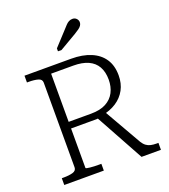

<svg xmlns="http://www.w3.org/2000/svg" viewBox="-164 -1054 1034 1172"><g transform="rotate(-20 352.5 -468.0)"><path d="M373 -326 552 0H678V-45H666Q646 -45 629.5 -48.5Q613 -52 599.5 -62Q586 -72 575 -90L428 -347ZM207 -54V-666H351Q409 -666 447.5 -648.5Q486 -631 505.5 -596.5Q525 -562 525 -512Q525 -466 506.5 -430Q488 -394 450 -373.5Q412 -353 352 -353H191L195 -310H372Q380 -310 386 -311Q392 -312 399 -314.5Q406 -317 413 -320Q467 -330 507 -356Q547 -382 569 -422.5Q591 -463 591 -516Q591 -579 562.5 -622Q534 -665 480.5 -687.5Q427 -710 353 -710H50V-666H61Q98 -666 122 -659Q146 -652 146 -630V-80Q146 -58 122 -51Q98 -44 61 -44H50V0H307V-44H293Q277 -44 262 -44.5Q247 -45 234.5 -46.5Q222 -48 214.5 -49.5Q207 -51 207 -54ZM377 -890 293 -799V-780H316L427 -845Q443 -855 454.5 -863Q466 -871 472.5 -880.5Q479 -890 479 -901Q479 -915 469 -925.5Q459 -936 443 -936Q430 -936 419 -930Q408 -924 398.5 -913.5Q389 -903 377 -890Z"/></g></svg>

Font: Roboto Serif 20pt ExtraLight
Style: Regular
Weight: 250
Version: Version 1.008